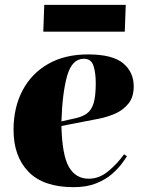

<svg xmlns="http://www.w3.org/2000/svg" viewBox="-20 -760 601 794"><path d="M344 -535Q445 -535 489 -498.5Q533 -462 533 -403Q533 -359 511.5 -332Q490 -305 457 -290.5Q424 -276 388.5 -269Q353 -262 326 -257L234 -239Q237 -118 265 -69.5Q293 -21 347 -21Q391 -21 428.5 -52.5Q466 -84 493 -122L505 -114Q499 -104 483.5 -83Q468 -62 442 -39.5Q416 -17 377 -1.5Q338 14 284 14Q160 14 98 -49.5Q36 -113 36 -223Q36 -315 73 -385.5Q110 -456 179 -495.5Q248 -535 344 -535ZM376 -416Q376 -459 366.5 -488Q357 -517 327 -517Q278 -517 258 -447.5Q238 -378 234 -258L292 -271Q320 -277 339 -290.5Q358 -304 367 -333Q376 -362 376 -416ZM163 -740H500L496 -629H159Z"/></svg>

Font: Literata 72pt ExtraBold
Style: Italic
Weight: 800
Italic angle: -2°
Designer: Latin by Veronika Burian and Jose Scaglione. Greek by Irene Vlachou. Cyrillic by Vera Evstafieva
Foundry: TypeTogether
Version: Version 3.002